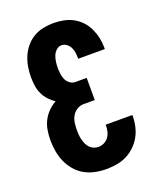

<svg xmlns="http://www.w3.org/2000/svg" viewBox="-139 -831 778 928"><g transform="rotate(-20 250.0 -367.5)"><path d="M247 8Q218 8 189.5 2Q161 -4 136 -18Q111 -32 92 -54.5Q73 -77 61.5 -103Q50 -129 45 -158Q40 -187 40 -215Q40 -240 44 -265.5Q48 -291 59 -313Q70 -335 88 -353.5Q106 -372 128 -384Q110 -396 95 -412.5Q80 -429 71 -449Q62 -469 59 -490.5Q56 -512 56 -534Q56 -561 60.5 -587.5Q65 -614 75.5 -638.5Q86 -663 103.5 -684Q121 -705 144 -718.5Q167 -732 193.5 -737.5Q220 -743 247 -743Q273 -743 298.5 -738Q324 -733 346.5 -721Q369 -709 387 -690Q405 -671 416 -647.5Q427 -624 432.5 -599Q438 -574 438 -548V-540H301V-543Q301 -558 299 -572Q297 -586 291 -598.5Q285 -611 273 -620Q261 -629 247 -629Q232 -629 220 -618Q208 -607 202.5 -592.5Q197 -578 195 -562.5Q193 -547 193 -532Q193 -517 195 -501.5Q197 -486 203 -472Q209 -458 222 -448.5Q235 -439 250 -439H308V-325H250Q232 -325 216 -315Q200 -305 191 -289Q182 -273 179.5 -254.5Q177 -236 177 -218Q177 -205 178 -193Q179 -181 182 -169Q185 -157 190 -145.5Q195 -134 203.5 -125Q212 -116 223.5 -111Q235 -106 247 -106Q263 -106 277.5 -113Q292 -120 301 -133Q310 -146 313.5 -161.5Q317 -177 317 -193V-195H454V-190Q454 -163 448 -136.5Q442 -110 429 -86.5Q416 -63 396 -44Q376 -25 352 -13Q328 -1 301 3.5Q274 8 247 8Z"/></g></svg>

Font: Iosevka Heavy
Style: Regular
Weight: 900
Monospace: yes
Designer: Belleve Invis
Foundry: Belleve Invis
Version: Version 32.5.0; ttfautohint (v1.8.4)